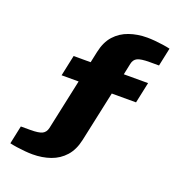

<svg xmlns="http://www.w3.org/2000/svg" viewBox="-163 -873 1140 1219"><g transform="rotate(20 407.0 -264.0)"><path d="M191 209Q169 209 140.5 206.5Q112 204 84.5 200Q57 196 36 191L62 68H126Q183 68 206 56.5Q229 45 236 15L309 -326H194L224 -467H339L355 -542Q370 -613 408.5 -655.5Q447 -698 503 -717.5Q559 -737 624 -737Q647 -737 675.5 -734.5Q704 -732 731.5 -728Q759 -724 780 -719L754 -596H690Q632 -596 608.5 -584.5Q585 -573 579 -543L563 -467H727L697 -326H533L460 14Q445 84 406.5 127Q368 170 312.5 189.5Q257 209 191 209Z"/></g></svg>

Font: Archivo Expanded Black
Style: Regular
Weight: 900
Width: 7
Designer: Hector Gatti
Foundry: Omnibus-Type
Version: Version 2.001